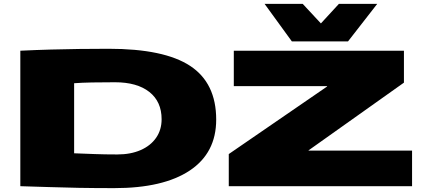

<svg xmlns="http://www.w3.org/2000/svg" viewBox="-20 -962 2186 992"><path d="M570 10Q469 10 387 8.5Q305 7 232 4.5Q159 2 85 0V-700Q169 -704 243 -706Q317 -708 389 -709Q461 -710 541 -710Q828 -710 962.5 -621.5Q1097 -533 1097 -344Q1097 -172 960.5 -81Q824 10 570 10ZM586 -164Q655 -164 706.5 -186.5Q758 -209 786.5 -250Q815 -291 815 -346Q815 -437 751.5 -487Q688 -537 574 -537Q510 -537 456 -536Q402 -535 363 -532V-170Q419 -168 469.5 -166Q520 -164 586 -164ZM1162 0V-166L1670 -515V-517H1188V-700H2067V-535L1574 -185V-184H2109V0ZM1929 -942 1778 -748H1488L1347 -942H1544L1638 -841L1731 -942Z"/></svg>

Font: Georama ExtraExtended ExtraBold
Style: Regular
Weight: 800
Width: 8
Designer: Jean-Baptiste Levee
Foundry: Production Type
Version: Version 1.000